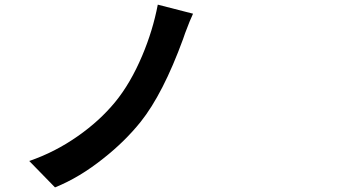

<svg xmlns="http://www.w3.org/2000/svg" viewBox="-20 -774 1540 830"><path d="M217.8 36.1 106.4 -78.1Q217.8 -116.2 316.4 -185.5Q410.2 -251 477.1 -332Q543.9 -413.1 594.7 -533.2Q640.6 -641.6 662.1 -753.9L814.5 -714.8Q801.8 -688.5 780.3 -630.9Q774.4 -613.3 771.5 -605.5Q684.6 -368.2 587.9 -247.1Q519.5 -162.1 427.7 -89.8Q324.2 -6.8 217.8 36.1Z"/></svg>

Font: Bpmf GenYo Gothic B
Style: B
Weight: 700
Foundry: But Ko
Version: Version 1.320